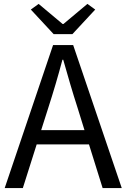

<svg xmlns="http://www.w3.org/2000/svg" viewBox="-20 -964 648 984"><path d="M4 0 252 -733H355L604 0H506L436 -224H168L97 0ZM191 -297H413L378 -410Q358 -472 340 -533Q322 -594 304 -658H300Q283 -594 265 -533Q247 -472 227 -410ZM255 -789 138 -915 178 -944 301 -841H305L428 -944L468 -915L351 -789Z"/></svg>

Font: Chocolate Classical Sans
Style: Regular
Weight: 400
Designer: 田海東、宇文滿月
Foundry: Moonlit Owen
Version: Version 1.001